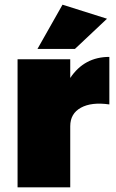

<svg xmlns="http://www.w3.org/2000/svg" viewBox="-20 -800 497 820"><path d="M437 -720 300 -591H140L247 -780ZM280 -467Q340 -557 447 -557V-354Q371 -365 325.5 -340Q280 -315 280 -261V0H55V-547H280Z"/></svg>

Font: MontserratBlack
Style: Regular
Weight: 900
Designer: Julieta Ulanovsky
Foundry: Julieta Ulanovsky
Version: Version 4.000